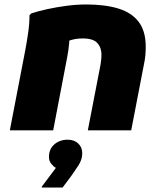

<svg xmlns="http://www.w3.org/2000/svg" viewBox="-20 -583 724 859"><path d="M24 0 93 -358Q100 -395 106 -436.5Q112 -478 112 -515L120 -523Q150 -533 191 -542Q232 -551 277.5 -557Q323 -563 366 -563Q451 -563 510.5 -544.5Q570 -526 601 -484.5Q632 -443 632 -374Q632 -356 630.5 -337Q629 -318 624 -295L567 0H373L430 -295Q432 -308 433 -319Q434 -330 434 -338Q434 -370 415.5 -390.5Q397 -411 350 -411Q321 -411 296.5 -403.5Q272 -396 258 -387L285 -445Q292 -422 289.5 -390.5Q287 -359 280 -324L218 0ZM230 168Q220 163 209.5 150Q199 137 199 119Q199 84 223 63Q247 42 283 42Q312 42 330 59Q348 76 348 103Q348 131 330 158.5Q312 186 299 204L260 256H167V252Z"/></svg>

Font: Kufam ExtraBold
Style: Italic
Weight: 800
Italic angle: -11°
Designer: Artur Schmal
Foundry: Original Type
Version: Version 1.301; ttfautohint (v1.8.3)